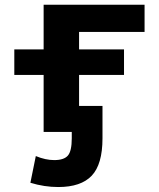

<svg xmlns="http://www.w3.org/2000/svg" viewBox="-20 -543 655 793"><path d="M39.1 -233.4V-338.9H160.2V-523.4H577.1V-411.1H306.6V-338.9H492.2V-233.4H306.6V-105.5H403.3V28.3Q403.3 135.7 358.9 182.6Q314.5 229.5 220.7 229.5Q163.1 229.5 105.5 211.9L127.9 101.6Q168 118.2 204.1 118.2Q244.1 118.2 260.3 99.6Q276.4 81.1 276.4 28.3V2H254.9H160.2V-233.4Z"/></svg>

Font: Gen Shin Gothic Bold
Style: Bold
Weight: 700
Designer: [Source Han Sans]
Ryoko NISHIZUKA  (kana & ideographs); Paul D. Hunt (Latin, Greek & Cyrillic); Wenlong ZHANG  (bopomofo
Version: Version 1.002.20150607